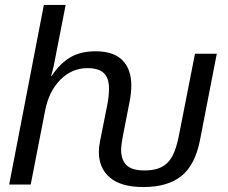

<svg xmlns="http://www.w3.org/2000/svg" viewBox="-20 -745 919 775"><path d="M559 10Q469 10 424 -28Q379 -66 379 -132Q379 -151 384 -176L413 -322Q417 -342 418.5 -358Q420 -374 420 -388Q420 -430 399 -450Q378 -470 333 -470Q270 -470 223.5 -423Q177 -376 162 -298L104 0H17L157 -725H245L208 -536Q203 -509 198 -484.5Q193 -460 186 -438H188Q223 -490 264.5 -514Q306 -538 366 -538Q438 -538 474 -502Q510 -466 510 -400Q510 -369 503 -334L475 -191Q469 -159 469 -140Q469 -100 490.5 -78.5Q512 -57 563 -57Q593 -57 615.5 -64Q638 -71 654.5 -86.5Q671 -102 682 -128Q693 -154 701 -192L767 -528H855L787 -178Q767 -78 711.5 -34Q656 10 559 10Z"/></svg>

Font: Libra Sans Modern
Style: Italic
Weight: 400
Italic angle: -12°
Foundry: Stefan Peev, Context Ltd
Version: Version 1.000